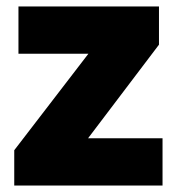

<svg xmlns="http://www.w3.org/2000/svg" viewBox="-20 -573 547 593"><path d="M482 0H24V-109L253 -407H37V-553H471V-435L252 -146H482Z"/></svg>

Font: Noto Sans Thai Black
Style: Regular
Weight: 900
Version: Version 2.001